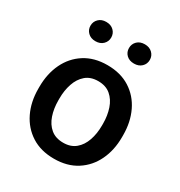

<svg xmlns="http://www.w3.org/2000/svg" viewBox="-173 -845 913 975"><g transform="rotate(30 283.5 -357.5)"><path d="M38.1 -258.3V-269.5Q38.1 -346.2 67.1 -407Q96.2 -467.8 151.1 -502.9Q206.1 -538.1 283.2 -538.1Q360.8 -538.1 416 -502.9Q471.2 -467.8 500.2 -407Q529.3 -346.2 529.3 -269.5V-258.3Q529.3 -181.6 500.2 -121.1Q471.2 -60.5 416.3 -25.4Q361.3 9.8 284.2 9.8Q206.5 9.8 151.6 -25.4Q96.7 -60.5 67.4 -121.1Q38.1 -181.6 38.1 -258.3ZM155.8 -269.5V-258.3Q155.8 -210.4 169.2 -170.9Q182.6 -131.3 210.9 -107.7Q239.3 -84 284.2 -84Q328.1 -84 356.2 -107.7Q384.3 -131.3 397.9 -170.9Q411.6 -210.4 411.6 -258.3V-269.5Q411.6 -316.4 398.2 -356.2Q384.8 -396 356.4 -420.2Q328.1 -444.3 283.2 -444.3Q238.8 -444.3 210.7 -420.2Q182.6 -396 169.2 -356.2Q155.8 -316.4 155.8 -269.5ZM107.4 -668.5Q107.4 -692.4 124 -708.7Q140.6 -725.1 168 -725.1Q195.8 -725.1 212.4 -708.7Q229 -692.4 229 -668.5Q229 -645 212.4 -628.7Q195.8 -612.3 168 -612.3Q140.6 -612.3 124 -628.7Q107.4 -645 107.4 -668.5ZM333.5 -668Q333.5 -691.9 350.1 -708.3Q366.7 -724.6 394.5 -724.6Q421.9 -724.6 438.7 -708.3Q455.6 -691.9 455.6 -668Q455.6 -644 438.7 -627.9Q421.9 -611.8 394.5 -611.8Q366.7 -611.8 350.1 -627.9Q333.5 -644 333.5 -668Z"/></g></svg>

Font: Vazirmatn RD UI Medium
Style: Regular
Weight: 500
Designer: Saber Rastikerdar
Foundry: Saber Rastikerdar
Version: Version 33.003